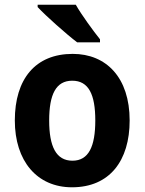

<svg xmlns="http://www.w3.org/2000/svg" viewBox="-20 -786 615 816"><path d="M302 -766H140V-756C174 -719 263 -640 308 -606H405V-619C377 -654 327 -722 302 -766ZM531 -274C531 -456 432 -557 289 -557C130 -557 43 -450 43 -274C43 -102 137 10 286 10C446 10 531 -103 531 -274ZM189 -274C189 -385 218 -443 287 -443C357 -443 385 -384 385 -274C385 -164 357 -103 288 -103C218 -103 189 -164 189 -274Z"/></svg>

Font: Noto Sans Georgian SemiCondensed Bold
Style: Regular
Weight: 700
Width: 4
Designer: Monotype Design Team, Akaki Razmadze
Foundry: Google LLC
Version: Version 2.005